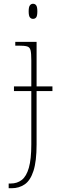

<svg xmlns="http://www.w3.org/2000/svg" viewBox="-20 -758 324 1018"><path d="M155 -658Q145 -658 138.5 -666Q132 -674 132 -698Q132 -721 138.5 -729.5Q145 -738 155 -738Q166 -738 172 -729.5Q178 -721 178 -698Q178 -674 172 -666Q166 -658 155 -658ZM26 240V215H37Q71 215 95.5 196Q120 177 133 131.5Q146 86 146 8V-275H54V-300H146V-438Q146 -475 142 -491.5Q138 -508 123.5 -512Q109 -516 79 -516H61V-536H174V-300H258V-275H174V8Q174 97 157.5 148Q141 199 111 219.5Q81 240 42 240Z"/></svg>

Font: Noto Serif Thin
Style: Regular
Weight: 100
Designer: Monotype Design Team
Foundry: Monotype Imaging Inc.
Version: Version 2.015